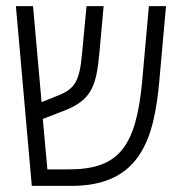

<svg xmlns="http://www.w3.org/2000/svg" viewBox="-20 -608 590 628"><path d="M84 0H214C439 0 484 -155 501 -342L523 -588H467L445 -342C425 -128 369 -54 205 -54H135L120 -219L190 -246C281 -281 295 -329 305 -434L319 -588H263L248 -429C240 -341 223 -317 171 -296L116 -274L88 -588H32Z"/></svg>

Font: Noto Sans Hebrew Condensed Light
Style: Regular
Weight: 300
Width: 3
Designer: Monotype Design Team
Foundry: Monotype Imaging Inc.
Version: Version 2.004